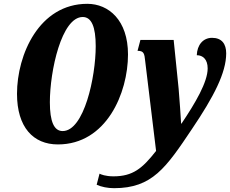

<svg xmlns="http://www.w3.org/2000/svg" viewBox="-20 -745 1204 1005"><path d="M283 11C537 11 650 -258 650 -460C650 -639 549 -725 437 -725C185 -725 69 -459 69 -254C69 -79 154 11 283 11ZM308 -59C263 -59 241 -108 241 -210C241 -373 302 -656 413 -656C459 -656 481 -605 481 -503C481 -342 420 -59 308 -59ZM577 240C777 240 849 133 985 -70C1099 -239 1164 -364 1164 -466C1164 -515 1141 -547 1090 -547C1043 -547 1012 -510 1010 -456C1042 -456 1067 -434 1067 -387C1067 -315 1002 -205 930 -98H928C926 -131 920 -227 915 -281L889 -536H715L700 -479C733 -479 736 -465 740 -425L797 45C725 137 675 178 574 178C532 178 508 168 501 164L486 222C510 233 543 240 577 240Z"/></svg>

Font: Noto Serif ExtraCondensed Black
Style: Italic
Weight: 900
Width: 2
Italic angle: -12°
Designer: Monotype Design Team
Foundry: Monotype Imaging Inc.
Version: Version 2.014